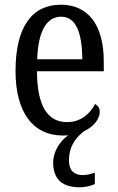

<svg xmlns="http://www.w3.org/2000/svg" viewBox="-20 -566 502 816"><path d="M319 230C338 230 366 225 383 216V168C363 175 347 178 330 178C296 178 273 159 273 116C273 61 297 22 338 -9C376 -26 404 -60 404 -90C404 -108 394 -119 384 -124C363 -83 324 -47 265 -47C183 -47 138 -114 137 -263H421V-305C421 -463 352 -546 239 -546C116 -546 46 -452 46 -264C46 -90 119 10 248 10C256 10 263 9 270 9C236 33 206 76 206 125C206 199 248 230 319 230ZM330 -314H138C142 -430 176 -495 240 -495C305 -495 329 -422 330 -314Z"/></svg>

Font: Noto Serif Lao Cond
Style: Regular
Weight: 400
Width: 3
Designer: Monotype Design Team
Foundry: Monotype Imaging Inc.
Version: Version 2.004